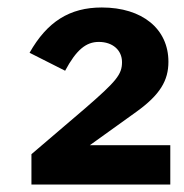

<svg xmlns="http://www.w3.org/2000/svg" viewBox="-20 -877 492 513"><path d="M208 -588 64 -465V-384H435V-489H220L344 -578C408 -624 430 -662 430 -712C430 -800 360 -857 252 -857C166 -857 106 -819 59 -736L154 -688C184 -744 210 -765 244 -765C281 -765 306 -743 306 -711C306 -678 291 -660 208 -588Z"/></svg>

Font: Bisquit Text
Style: Bold
Weight: 800
Version: Version 1.004;Glyphs 3.2.3 (3260)